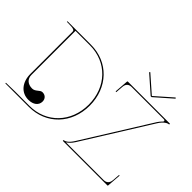

<svg xmlns="http://www.w3.org/2000/svg" viewBox="-174 -1307 1660 1660"><g transform="rotate(45 656.0 -477.5)"><path d="M132.5 -10C104 -10 51.5 -7.5 25 -7.5V0H312.5C524 0 677.5 -159.5 677.5 -380C677.5 -600.5 524 -760 312.5 -760H25V-752.5H45C111 -752.5 120 -743 120 -727.5V-213C120 -109 178.5 -40 266 -40C325 -40 364 -70.5 364 -116.5C364 -150.5 341 -173.5 307 -173.5C276 -173.5 260 -132 219.5 -132C166 -132 132.5 -163.5 132.5 -211V-750H310C516 -750 665 -594.5 665 -380C665 -165.5 516 -10 310 -10ZM842.5 -955 835.5 -947.5 992 -810H1003L1159.5 -947.5L1152.5 -955L999 -820H996ZM763 -760C760 -760 758 -757.5 758 -755.5L748 -625.5L756.5 -624.5L762 -695.5C765 -732 785.5 -750 820 -750H1212C1221 -750 1226.5 -745.5 1226.5 -739.5C1226.5 -736 1224.5 -732 1220 -728C1209.5 -718 1198.5 -705.5 1188.5 -690L805.5 -76C777 -30 748.5 -10 727.5 -10V0H1272.5C1274.5 0 1277.5 -1.5 1277.5 -4.5L1287.5 -134.5L1280 -135.5L1274.5 -65.5C1271.5 -29 1250.5 -10 1216 -10H756.5C774.5 -22.5 795.5 -41 813.5 -70L1196.5 -684C1226 -731.5 1258.5 -750 1278 -750V-760Z"/></g></svg>

Font: ZnikomitNo24
Style: Regular
Weight: 500
Designer: gluk
Foundry: gluk
Version: Version 0.55